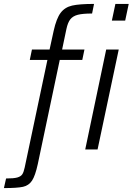

<svg xmlns="http://www.w3.org/2000/svg" viewBox="-88 -763 677 980"><path d="M38 92 154 -457H64L75 -510H165L186 -606Q200 -669 221.5 -697.5Q243 -726 280 -734.5Q317 -743 392 -743L382 -694Q334 -694 309 -687.5Q284 -681 271 -664.5Q258 -648 251 -615L229 -510H343L332 -457H217L105 74Q92 134 75.5 159Q59 184 29.5 190.5Q0 197 -68 197L-57 148Q-18 148 0 143Q18 138 25.5 127Q33 116 38 92ZM483 -658 501 -743H569L551 -658ZM347 0 454 -510H518L410 0Z"/></svg>

Font: Saira Semi Condensed Light
Style: Italic
Weight: 300
Width: 4
Italic angle: -12°
Designer: Hector Gatti with collaboration of the Omnibus-Type team
Foundry: Omnibus-Type
Version: Version 1.001; ttfautohint (v1.8)